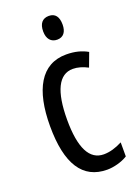

<svg xmlns="http://www.w3.org/2000/svg" viewBox="-143 -801 634 874"><g transform="rotate(-20 173.5 -364.5)"><path d="M209 -739C178 -739 161 -719 161 -681C161 -645 179 -624 209 -624C239 -624 255 -645 255 -681C255 -718 240 -739 209 -739ZM221 10C251 10 292 0 320 -18V-86C289 -70 259 -61 230 -61C161 -61 126 -129 126 -266C126 -404 161 -475 229 -475C252 -475 276 -468 301 -455L326 -522C298 -538 265 -547 223 -547C101 -547 43 -441 43 -265C43 -82 102 10 221 10Z"/></g></svg>

Font: Noto Sans Gurmukhi UI ExtraCondensed
Style: Regular
Weight: 400
Width: 2
Designer: Jelle Bosma - Monotype Design Team
Foundry: Monotype Imaging Inc.
Version: Version 2.004